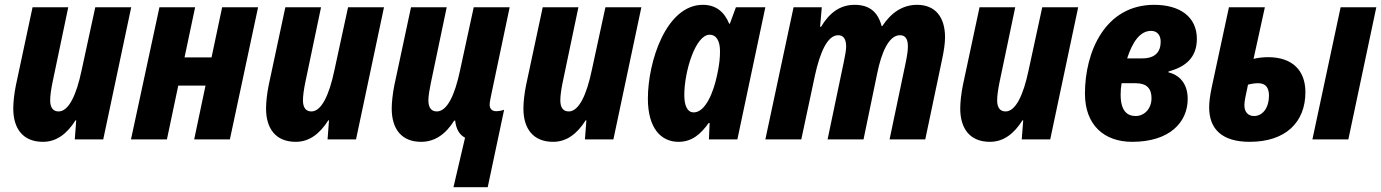

<svg xmlns="http://www.w3.org/2000/svg" viewBox="-20 -578 5726 796"><path d="M158 10C215 10 258 -24 293 -79H296L290 0H408L524 -548H375L318 -285C297 -185 265 -116 223 -116C200 -116 188 -132 188 -162C188 -181 192 -208 197 -233L263 -548H115L46 -225C39 -191 35 -154 35 -128C35 -45 75 10 158 10Z M523 0H672L719 -223H832L785 0H933L1050 -548H901L857 -340H745L789 -548H641Z M1206 10C1263 10 1306 -24 1341 -79H1344L1338 0H1456L1572 -548H1423L1366 -285C1345 -185 1313 -116 1271 -116C1248 -116 1236 -132 1236 -162C1236 -181 1240 -208 1245 -233L1311 -548H1163L1094 -225C1087 -191 1083 -154 1083 -128C1083 -45 1123 10 1206 10Z M1860 198H2002L2070 -123C2059 -119 2047 -117 2037 -117C2022 -117 2010 -125 2010 -144C2010 -155 2014 -171 2017 -187L2093 -548H1944L1887 -285C1866 -185 1834 -116 1791 -116C1768 -116 1756 -132 1756 -162C1756 -181 1761 -208 1766 -233L1832 -548H1684L1615 -225C1608 -191 1604 -153 1604 -128C1604 -43 1645 10 1726 10C1783 10 1828 -22 1863 -78H1867C1871 -43 1884 -20 1908 -7Z M2273 10C2330 10 2373 -24 2408 -79H2411L2405 0H2523L2639 -548H2490L2433 -285C2412 -185 2380 -116 2338 -116C2315 -116 2303 -132 2303 -162C2303 -181 2307 -208 2312 -233L2378 -548H2230L2161 -225C2154 -191 2150 -154 2150 -128C2150 -45 2190 10 2273 10Z M2856 -112C2831 -112 2817 -137 2817 -184C2817 -281 2863 -434 2922 -434C2950 -434 2965 -408 2965 -366C2965 -340 2963 -312 2953 -267C2938 -194 2904 -112 2856 -112ZM2793 10C2849 10 2885 -22 2918 -68H2922L2919 0H3037L3153 -548H3031L3006 -480H3003C2982 -531 2946 -558 2894 -558C2742 -558 2666 -323 2666 -169C2666 -47 2720 10 2793 10Z M3153 0H3302L3359 -267C3379 -357 3409 -432 3455 -432C3476 -432 3488 -417 3488 -385C3488 -369 3483 -344 3478 -320L3411 0H3560L3617 -275C3634 -358 3664 -432 3711 -432C3733 -432 3744 -417 3744 -386C3744 -367 3740 -343 3735 -319L3668 0H3816L3886 -333C3893 -366 3898 -398 3898 -423C3898 -508 3857 -558 3782 -558C3722 -558 3674 -525 3638 -470H3635C3620 -527 3586 -558 3523 -558C3462 -558 3418 -524 3384 -467H3380L3387 -548H3270Z M4084 10C4141 10 4184 -24 4219 -79H4222L4216 0H4334L4450 -548H4301L4244 -285C4223 -185 4191 -116 4149 -116C4126 -116 4114 -132 4114 -162C4114 -181 4118 -208 4123 -233L4189 -548H4041L3972 -225C3965 -191 3961 -154 3961 -128C3961 -45 4001 10 4084 10Z M4674 10C4829 10 4904 -71 4904 -168C4904 -233 4868 -268 4824 -278L4825 -282C4897 -301 4942 -341 4942 -417C4942 -508 4872 -558 4765 -558C4562 -558 4478 -364 4478 -190C4478 -59 4558 10 4674 10ZM4653 -336C4674 -401 4705 -450 4752 -450C4777 -450 4792 -433 4792 -405C4792 -362 4768 -336 4716 -336ZM4688 -97C4652 -97 4626 -120 4626 -185C4626 -204 4627 -215 4630 -233H4688C4734 -233 4754 -211 4754 -171C4754 -128 4725 -97 4688 -97Z M5421 0H5570L5686 -548H5538ZM5161 10C5309 10 5392 -70 5392 -196C5392 -285 5339 -341 5237 -341C5215 -341 5193 -338 5177 -334L5224 -548H5075L5004 -218C4996 -181 4993 -153 4993 -133C4993 -43 5046 10 5161 10ZM5179 -97C5153 -97 5139 -115 5139 -142C5139 -157 5144 -181 5154 -227C5168 -231 5184 -233 5196 -233C5227 -233 5241 -215 5241 -181C5241 -133 5216 -97 5179 -97Z"/></svg>

Font: Noto Sans Display SemiCondensed Extra
Style: Italic
Weight: 800
Width: 4
Italic angle: -12°
Designer: Monotype Design Team
Foundry: Monotype Imaging Inc.
Version: Version 1.900